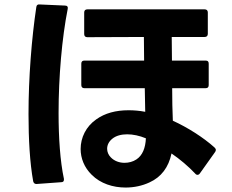

<svg xmlns="http://www.w3.org/2000/svg" viewBox="-20 -801 1040 862"><path d="M651 18C704 -6 737 -50 750 -112C788 -86 825 -55 857 -21C860 -17 864 -16 867 -16C870 -16 874 -18 877 -22L946 -119C948 -122 949 -125 949 -128C949 -132 947 -135 943 -139C893 -184 822 -229 756 -259C754 -304 753 -354 753 -405H903C913 -405 917 -410 917 -419V-515C917 -525 913 -529 903 -529H752L751 -635H899C908 -635 913 -640 913 -649V-745C913 -754 908 -759 899 -759H372C363 -759 358 -754 358 -745V-648C358 -639 363 -634 372 -634L626 -635L627 -529H359C350 -529 345 -525 345 -515V-419C345 -410 350 -405 359 -405H630L632 -299C606 -304 581 -306 557 -306C500 -306 451 -293 412 -265C366 -233 342 -183 342 -132C342 -91 358 -49 392 -16C431 23 487 41 544 41C582 41 619 33 651 18ZM108 -288C108 -176 114 -70 129 13C131 21 136 25 143 25H145L255 17C263 17 267 13 267 6V2C250 -78 243 -182 243 -294C243 -455 258 -630 284 -761C286 -770 282 -776 272 -776L158 -781C149 -782 144 -778 143 -769C122 -629 108 -452 108 -288ZM461 -133C461 -149 468 -165 484 -178C501 -192 525 -198 551 -198C577 -198 606 -192 635 -180C633 -137 620 -103 592 -85C577 -75 558 -70 539 -70C516 -70 493 -78 477 -95C467 -105 461 -119 461 -133Z"/></svg>

Font: LINE Seed JP App_OTF Bold
Style: Regular
Weight: 700
Designer: LINE & Fontrix & Fontworks
Version: Version 1.009